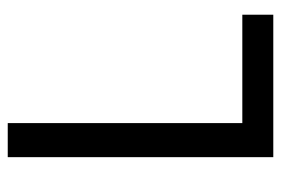

<svg xmlns="http://www.w3.org/2000/svg" viewBox="-135 -591 726 496"><g transform="rotate(-90 228.0 -343.0)"><path d="M70 0H438V-80H158V-686H70Z"/></g></svg>

Font: Archivo Narrow
Style: Regular
Weight: 400
Designer: Hector Gatti
Foundry: Omnibus-Type
Version: Version 1.003;PS 001.003;hotconv 1.0.70;makeotf.lib2.5.58329